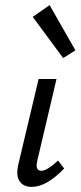

<svg xmlns="http://www.w3.org/2000/svg" viewBox="-20 -725 315 751"><path d="M227 -498 108 -659 174 -705 275 -528ZM104 6Q72 6 57 -15.5Q42 -37 51 -79L131 -416H201L126 -97Q116 -57 142 -57Q164 -57 207 -97L231 -66Q162 6 104 6Z"/></svg>

Font: EauTest Medium
Style: Italic
Weight: 500
Italic angle: -12°
Designer: Christian Thalmann (Catharsis Fonts)
Version: Version 0.001;PS 000.001;hotconv 1.0.88;makeotf.lib2.5.64775